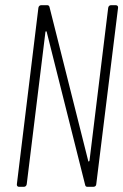

<svg xmlns="http://www.w3.org/2000/svg" viewBox="-20 -720 475 740"><path d="M397 -690 325 -101C324 -97 320 -96 320 -100L171 -692C170 -698 166 -700 162 -700H139C133 -700 129 -696 128 -690L45 -10C44 -4 48 0 53 0H72C78 0 82 -4 83 -10L155 -596C155 -600 159 -601 160 -597L308 -8C309 -2 312 0 317 0H340C346 0 351 -4 351 -10L435 -690C436 -696 432 -700 426 -700H408C402 -700 398 -696 397 -690Z"/></svg>

Font: Barlow Condensed ExtraLight
Style: Italic
Weight: 275
Width: 3
Italic angle: -7°
Designer: Jeremy Tribby
Foundry: Tribby Type
Version: Version 1.422;hotconv 1.0.109;makeotfexe 2.5.65596